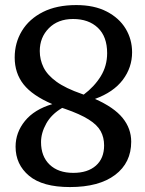

<svg xmlns="http://www.w3.org/2000/svg" viewBox="-20 -729 572 758"><path d="M256 9.5Q148 9.5 94.8 -35Q41.5 -79.5 41.5 -150Q41.5 -206 78.5 -251.5Q115.5 -297 186.5 -318Q107.5 -352 72.8 -396.2Q38 -440.5 38 -502Q38 -560 66.5 -607Q95 -654 149.2 -681.5Q203.5 -709 281 -709Q352 -709 401.2 -683.5Q450.5 -658 476 -615.8Q501.5 -573.5 501.5 -522.5Q501.5 -462.5 464.8 -413.8Q428 -365 355 -338.5Q430.5 -305 464.2 -263.2Q498 -221.5 498 -169.5Q498 -86.5 434.5 -38.5Q371 9.5 256 9.5ZM303.5 -358Q307 -357 310.5 -355.5Q352.5 -387 377.8 -428Q403 -469 403 -519Q403 -584.5 366.5 -619.2Q330 -654 268.5 -654Q209 -654 173 -617.8Q137 -581.5 137 -527.5Q137 -493.5 151.8 -463.2Q166.5 -433 202.5 -406.8Q238.5 -380.5 303.5 -358ZM142 -168Q142 -111.5 176 -79Q210 -46.5 269.5 -46.5Q326 -46.5 358.5 -75Q391 -103.5 391 -155Q391 -186.5 377.5 -211.2Q364 -236 330.2 -257.2Q296.5 -278.5 236 -299.5Q230.5 -301 225.5 -303Q183 -278 162.5 -241Q142 -204 142 -168Z"/></svg>

Font: Fraunces 144pt S100
Style: Regular
Weight: 400
Version: Version 1.000; ttfautohint (v1.8.3)